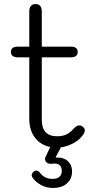

<svg xmlns="http://www.w3.org/2000/svg" viewBox="-20 -721 474 951"><path d="M400 -75Q400 -65 392 -54Q375 -29 345 -12.5Q315 4 281 9Q281 11 280 12L255 59Q296 58 316.5 77.5Q337 97 337 128Q337 164 312 187Q287 210 242 210Q210 210 183.5 195.5Q157 181 143 161Q137 154 137 147Q137 138 147 129Q152 124 160 124Q170 124 178 135Q201 165 240 165Q263 165 274.5 154.5Q286 144 286 126Q286 89 249 89Q241 89 236 90Q222 92 212.5 85Q203 78 203 67Q203 61 206 55L229 7Q180 -3 152.5 -40Q125 -77 125 -133V-437H69Q34 -437 34 -464Q34 -490 69 -490H125V-665Q125 -682 133 -691.5Q141 -701 156 -701Q171 -701 179 -691.5Q187 -682 187 -665V-490H330Q365 -490 365 -464Q365 -437 330 -437H187V-128Q187 -46 263 -46Q289 -46 308.5 -55Q328 -64 347 -86Q361 -100 373 -100Q382 -100 390 -93Q400 -86 400 -75Z"/></svg>

Font: Kodchasan Light
Style: Regular
Weight: 300
Version: Version 1.000; ttfautohint (v1.6)